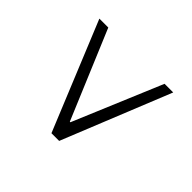

<svg xmlns="http://www.w3.org/2000/svg" viewBox="-71 -555 483 483"><g transform="rotate(-45 170.0 -313.5)"><path d="M314 -212.9V-182.1L24.9 -298.8V-326.2L314 -444.8V-413.1L78.1 -314V-312Z"/></g></svg>

Font: Moniqa Black Heading
Style: Regular
Weight: 900
Designer: Rajesh Rajput
Foundry: Rajesh Rajput
Version: Version 1.000